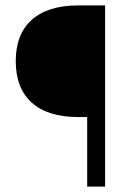

<svg xmlns="http://www.w3.org/2000/svg" viewBox="-20 -687 485 707"><path d="M301 0V-256H268Q156 -256 97 -309Q38 -362 38 -462Q38 -561 97 -614Q156 -667 268 -667H367V0Z"/></svg>

Font: Maven Pro VF Beta
Style: Regular
Weight: 400
Designer: Joe Prince
Foundry: Joe Prince
Version: Version 2.002